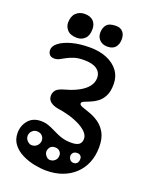

<svg xmlns="http://www.w3.org/2000/svg" viewBox="-162 -964 845 1066"><g transform="rotate(20 260.0 -430.5)"><path d="M373.5 -77Q386.5 -77 394.2 -85.5Q402 -94 402 -110.5Q402 -122.5 394.5 -129.2Q387 -136 376 -136Q359 -136 351.5 -127.2Q344 -118.5 344 -108Q344 -97 351.8 -87Q359.5 -77 373.5 -77ZM121 -90Q141 -90 153.5 -103Q166 -116 166 -134.5Q166 -149 155 -161Q144 -173 123 -173Q107.5 -173 95.2 -160.8Q83 -148.5 83 -131.5Q83 -114.5 95.8 -102.2Q108.5 -90 121 -90ZM245 -47.5Q262 -47.5 274.2 -58.8Q286.5 -70 286.5 -90Q286.5 -103 276.5 -113.2Q266.5 -123.5 250 -123.5Q229.5 -123.5 220 -111.5Q210.5 -99.5 210.5 -85Q210.5 -72.5 221 -60Q231.5 -47.5 245 -47.5ZM37 -623Q37 -645.5 63 -665.8Q89 -686 135 -698.5Q181 -711 241 -711Q298.5 -711 342 -692.8Q385.5 -674.5 409.8 -641.5Q434 -608.5 434 -564Q434 -520 420.2 -493.5Q406.5 -467 386.2 -452.2Q366 -437.5 345.8 -429.5Q325.5 -421.5 311.8 -415.8Q298 -410 298 -401Q298 -391.5 316.2 -385Q334.5 -378.5 361.2 -369.2Q388 -360 414.8 -342Q441.5 -324 459.8 -292Q478 -260 478 -208Q478 -157 461.2 -116Q444.5 -75 413.2 -45.5Q382 -16 339.5 -0.5Q297 15 245 15Q212.5 15 174.5 7.5Q136.5 0 102.5 -16.8Q68.5 -33.5 46.8 -61Q25 -88.5 25 -128Q25 -171 51.5 -202.5Q78 -234 126 -234Q149.5 -234 168.2 -227.5Q187 -221 205 -212Q221.5 -204 239 -196Q256.5 -188 276.8 -183Q297 -178 322 -178Q354.5 -178 368.8 -189Q383 -200 383 -223Q383 -246.5 357.8 -268.2Q332.5 -290 288.8 -306.5Q245 -323 190 -331Q162.5 -335.5 145.2 -349Q128 -362.5 128 -384Q128 -404.5 140.2 -419Q152.5 -433.5 192 -444Q235.5 -456 268 -473.8Q300.5 -491.5 318.2 -514.5Q336 -537.5 336 -565Q336 -597.5 310.2 -615.8Q284.5 -634 235 -634Q200 -634 176.5 -626.5Q153 -619 136 -609.5Q119 -600 104.8 -592.5Q90.5 -585 74 -585Q56 -585 46.5 -595.5Q37 -606 37 -623ZM196.5 -350Q181 -350 170.5 -360.8Q160 -371.5 160 -388.5Q160 -401 169.2 -410.5Q178.5 -420 198 -420Q212 -420 221 -408.2Q230 -396.5 230 -382Q230 -364 222 -357Q214 -350 196.5 -350ZM153 -736Q115.5 -736 97.2 -755.2Q79 -774.5 79 -799Q79 -836.5 99.2 -856.2Q119.5 -876 150 -876Q184 -876 201.5 -858.2Q219 -840.5 219 -811Q219 -773 200.2 -754.5Q181.5 -736 153 -736ZM329 -748Q300 -748 283 -765Q266 -782 266 -808Q266 -836.5 281.2 -854.8Q296.5 -873 336 -873Q362.5 -873 376.8 -857Q391 -841 391 -814Q391 -783.5 375.5 -765.8Q360 -748 329 -748Z"/></g></svg>

Font: Kablammo
Style: Regular
Weight: 400
Designer: Travis Kochel, Lizy Gershenzon, Daria Petrova, Ethan Cohen
Foundry: Vectro Type Foundry
Version: Version 1.002